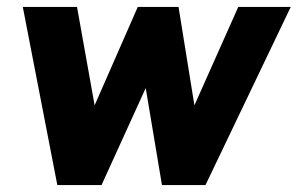

<svg xmlns="http://www.w3.org/2000/svg" viewBox="-20 -536 862 556"><path d="M822 -516H670L543 -231L497 -516H379L254 -231L203 -516H46L146 0H274L402 -281L449 0H575Z"/></svg>

Font: United Sans ExtraBold
Style: Italic
Weight: 800
Italic angle: -8°
Designer: Pablo Impallari, Rodrigo Fuenzalida (Modified by Dan O. Williams)
Version: Version 1.000;PS 001.000;hotconv 1.0.88;makeotf.lib2.5.64775